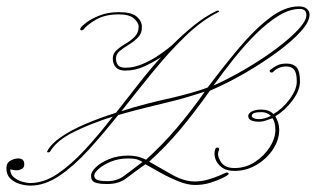

<svg xmlns="http://www.w3.org/2000/svg" viewBox="-90 -570 989 601"><path d="M282 -532Q322 -532 338 -518Q354 -504 354 -487Q355 -467 343 -454Q331 -441 314.5 -431Q298 -421 285.5 -411Q273 -401 273 -387Q273 -374 279.5 -366Q286 -358 302 -358Q328 -358 353.5 -368.5Q379 -379 400.5 -393Q422 -407 435 -417.5Q448 -428 448 -428Q482 -462 516.5 -490Q551 -518 588 -536Q589 -536 590 -536.5Q591 -537 592 -537Q594 -537 595.5 -535.5Q597 -534 595 -533Q541 -506 489.5 -456Q438 -406 388 -344.5Q338 -283 290 -222Q330 -235 371 -245.5Q412 -256 449 -264Q475 -270 505.5 -278.5Q536 -287 560 -296Q608 -360 656.5 -418Q705 -476 753 -513Q801 -550 845 -550Q862 -550 870.5 -542.5Q879 -535 879 -524Q879 -502 851.5 -471.5Q824 -441 778.5 -407.5Q733 -374 678 -342Q623 -310 567 -286Q518 -217 474 -164.5Q430 -112 377 -64Q410 -45 448 -23.5Q486 -2 519 -2Q541 -2 561.5 -8Q582 -14 597 -20.5Q612 -27 616 -29Q618 -30 620 -30Q623 -30 625 -28Q627 -26 624 -23Q621 -20 606 -12.5Q591 -5 568.5 2Q546 9 520 9Q497 9 468.5 -2.5Q440 -14 413 -29Q386 -44 365 -56Q329 -30 305.5 -12Q282 6 246 6Q219 6 207 1Q195 -4 195 -20Q195 -32 210 -46.5Q225 -61 251.5 -72Q278 -83 312 -83Q324 -83 337.5 -80.5Q351 -78 367 -70Q419 -117 463.5 -169.5Q508 -222 551 -283Q529 -276 501 -267.5Q473 -259 452 -254Q411 -244 366.5 -233Q322 -222 280 -210Q233 -151 187 -100.5Q141 -50 95.5 -19.5Q50 11 5 11Q-10 11 -27.5 6Q-45 1 -57.5 -11Q-70 -23 -70 -43Q-70 -60 -57.5 -67Q-45 -74 -33 -74Q-14 -74 -14 -56Q-14 -45 -22 -41Q-30 -37 -36 -37Q-46 -37 -52 -38.5Q-58 -40 -58 -40Q-58 -24 -46 -14.5Q-34 -5 -19.5 -1Q-5 3 4 3Q47 3 89.5 -25.5Q132 -54 175.5 -101Q219 -148 263 -205Q196 -184 142 -157.5Q88 -131 67 -96Q66 -93 61 -93Q56 -93 58 -97Q70 -120 101.5 -141.5Q133 -163 177.5 -182Q222 -201 273 -217Q307 -260 342 -305Q377 -350 414 -391Q393 -377 363.5 -363Q334 -349 302 -349Q282 -349 272.5 -359.5Q263 -370 263 -387Q263 -402 275 -413Q287 -424 303.5 -433.5Q320 -443 332 -455.5Q344 -468 344 -487Q344 -499 329.5 -512Q315 -525 282 -525Q238 -525 209.5 -508Q181 -491 171 -477Q167 -475 166 -475Q159 -475 162 -482Q165 -488 181 -500Q197 -512 223 -522Q249 -532 282 -532ZM578 -302Q631 -326 682.5 -356.5Q734 -387 776 -418.5Q818 -450 843.5 -477.5Q869 -505 869 -523Q869 -542 848 -542Q817 -542 782.5 -521Q748 -500 712.5 -465Q677 -430 643 -387.5Q609 -345 578 -302ZM807 -371Q828 -371 838.5 -359Q849 -347 849 -315Q849 -287 825.5 -255.5Q802 -224 772 -206Q777 -197 780.5 -186.5Q784 -176 784 -164Q784 -132 764.5 -102.5Q745 -73 713 -54Q681 -35 644 -35Q618 -35 603 -47Q588 -59 583.5 -75Q579 -91 584 -103Q585 -108 591 -108Q594 -108 595.5 -105.5Q597 -103 595 -99Q588 -85 600.5 -64.5Q613 -44 644 -44Q679 -44 708 -63Q737 -82 754.5 -109.5Q772 -137 772 -164Q772 -187 763 -200Q752 -196 741.5 -192.5Q731 -189 722 -189Q687 -189 687 -207Q687 -215 698 -221Q709 -227 728 -227Q752 -227 766 -213Q795 -230 817 -260Q839 -290 839 -315Q839 -341 831 -351.5Q823 -362 806 -362Q781 -362 764 -344Q762 -343 759 -343Q756 -343 754.5 -346Q753 -349 757 -352Q767 -360 778 -365.5Q789 -371 807 -371ZM721 -197Q736 -197 758 -207Q746 -219 728 -219Q698 -219 698 -207Q698 -203 704.5 -200Q711 -197 721 -197ZM247 -3Q276 -3 298.5 -19.5Q321 -36 356 -63Q343 -71 332.5 -72.5Q322 -74 312 -74Q281 -74 257 -64Q233 -54 219 -41.5Q205 -29 205 -21Q205 -11 214 -7Q223 -3 247 -3Z"/></svg>

Font: Kapakana Light
Style: Regular
Weight: 300
Designer: Kyosuke Nagai
Version: Version 1.000